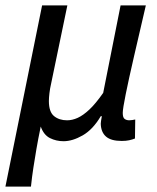

<svg xmlns="http://www.w3.org/2000/svg" viewBox="-31 -509 579 707"><path d="M-11 178 124 -489H217L157 -200Q153 -183 151 -165.5Q149 -148 149 -137Q149 -97 168 -81.5Q187 -66 216 -66Q235 -66 255 -75Q275 -84 298 -105.5Q321 -127 349 -167L413 -489H506Q482 -386 462.5 -301.5Q443 -217 432 -162.5Q421 -108 421 -93Q421 -76 428 -71Q435 -66 445 -66Q450 -66 456 -67Q462 -68 467 -69L466 1Q456 5 444.5 7.5Q433 10 417 10Q378 10 359.5 -6Q341 -22 340 -53Q340 -58 341 -63.5Q342 -69 344 -81H340Q311 -32 273.5 -10.5Q236 11 203 11Q176 11 153 -0.5Q130 -12 119 -43Q109 5 103 40.5Q97 76 92 108Q87 140 83 178Z"/></svg>

Font: Source Sans 3 ExtraLight Medium
Style: Italic
Weight: 500
Italic angle: -11°
Version: Version 3.052;hotconv 1.1.0;makeotfexe 2.6.0